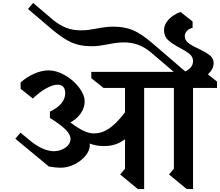

<svg xmlns="http://www.w3.org/2000/svg" viewBox="-20 -1274 1494 1304"><path d="M1291 -677V10H1248L1128 -89L1161 -128V-677H959V10H916L796 -89L829 -128V-328Q796 -304 762 -293Q728 -282 685 -282Q634 -282 589 -299L590 -289Q590 -252 561 -216.5Q532 -181 486 -158Q440 -135 393 -135Q375 -135 350.5 -137.5Q326 -140 312 -143L84 -332L119 -373L175 -327Q268 -247 348 -247Q395 -249 427 -273Q459 -297 459 -331Q459 -360 426 -393.5Q393 -427 319 -473V-516Q369 -539 396 -571Q423 -603 423 -641Q423 -669 410 -684Q397 -699 373 -699Q339 -699 294 -674Q249 -649 203 -605L120 -671V-714Q164 -753 214.5 -774.5Q265 -796 310 -796Q364 -796 421.5 -763Q479 -730 517 -680Q555 -630 555 -584Q555 -543 529 -505Q503 -467 458 -442Q474 -432 507 -408Q569 -368 618 -368Q672 -368 721.5 -401.5Q771 -435 829 -511V-677H683L600 -743V-786H1160L1010 -914Q965 -952 920.5 -969Q876 -986 822 -986Q774 -986 713 -973Q675 -966 652.5 -963Q630 -960 599 -960Q524 -960 467 -985Q410 -1010 331 -1076L170 -1213L205 -1254L339 -1140Q384 -1103 429 -1085.5Q474 -1068 528 -1068Q557 -1068 580 -1071Q603 -1074 637 -1080Q698 -1093 750 -1093Q826 -1093 884 -1068.5Q942 -1044 1018 -978L1238 -789Q1291 -814 1291 -859Q1291 -887 1269 -906Q1247 -925 1203 -948Q1150 -976 1122 -1001.5Q1094 -1027 1094 -1070Q1094 -1107 1124.5 -1140.5Q1155 -1174 1206 -1193L1288 -1128V-1085Q1265 -1080 1250 -1064.5Q1235 -1049 1235 -1028Q1235 -1001 1258.5 -982.5Q1282 -964 1329 -943Q1379 -919 1405 -898.5Q1431 -878 1431 -845Q1431 -805 1392 -769L1454 -720V-677Z"/></svg>

Font: InknutAntiqua
Style: Medium
Weight: 500
Designer: Claus Eggers Srensen
Foundry: Claus Eggers Srensen
Version: Version 1.000; ttfautohint (v1.2) -l 7 -r 28 -G 50 -x 13 -D 